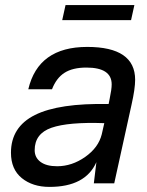

<svg xmlns="http://www.w3.org/2000/svg" viewBox="-20 -719 578 753"><path d="M322 -535Q510 -535 510 -406Q510 -371 496 -309L428 0H348L358 -83Q315 14 174 14Q108 14 65.5 -20.5Q23 -55 23 -120Q23 -221 117 -268Q211 -315 406 -311L410 -331Q418 -369 418 -388Q418 -454 319 -454Q265 -454 233 -433.5Q201 -413 184 -369H91Q130 -535 322 -535ZM116 -130Q116 -101 139 -84Q162 -67 204 -67Q262 -67 314 -103.5Q366 -140 379 -192L389 -236Q248 -241 182 -218Q116 -195 116 -130ZM224 -640 237 -699H507L494 -640Z"/></svg>

Font: Nacelle
Style: Italic
Weight: 400
Italic angle: -12°
Designer: Sora Sagano
Foundry: Sora Sagano
Version: Version 1.000;FEAKit 1.0